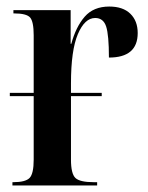

<svg xmlns="http://www.w3.org/2000/svg" viewBox="-20 -567 453 587"><path d="M18 0V-10H20Q58 -10 70.5 -23Q83 -36 83 -79V-273H10V-283H83V-459Q83 -501 72 -513.5Q61 -526 23 -526H21V-536H196V-433H198Q212 -485 239 -516Q266 -547 314 -547Q356 -547 378.5 -525Q401 -503 401 -466Q401 -391 313 -391Q313 -460 304.5 -486Q296 -512 271 -512Q239 -512 218 -462.5Q197 -413 197 -312V-283H291V-273H197V-79Q197 -36 210.5 -23Q224 -10 267 -10H277V0Z"/></svg>

Font: Noto Serif Display ExtraCondensed SemiBold
Style: Regular
Weight: 600
Width: 2
Designer: Monotype Design Team
Foundry: Monotype Imaging Inc.
Version: Version 2.009